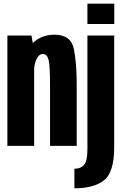

<svg xmlns="http://www.w3.org/2000/svg" viewBox="-20 -790 671 1040"><path d="M20 0V-597.5H150.5L157.5 -557Q205 -602 274.5 -602Q365.5 -602 380.5 -523Q395.5 -444 395.5 -336.5V0H251V-333.5Q251 -437 242.8 -467.2Q234.5 -497.5 212.5 -497.5Q190 -497.5 176.5 -467Q168 -448 165 -419.5V0ZM383 230V124Q417 124 435.2 103.5Q453.5 83 453.5 17.5V-597.5H598.5V8Q598.5 143.5 543.2 186.8Q488 230 383 230ZM453.5 -770H599V-660H453.5Z"/></svg>

Font: Anybody Condensed Regular
Style: Bold
Weight: 700
Width: 3
Designer: Tyler Finck
Foundry: Etcetera Type Company
Version: Version 1.010; ttfautohint (v1.8.3) -l 8 -r 50 -G 200 -x 14 